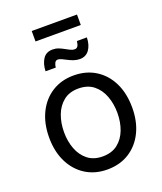

<svg xmlns="http://www.w3.org/2000/svg" viewBox="-158 -966 909 1078"><g transform="rotate(-20 297.0 -427.0)"><path d="M296.4 11.7Q222.7 11.7 167 -23.4Q111.3 -58.6 80.1 -121.6Q48.8 -184.6 48.8 -268.1Q48.8 -353 80.1 -416.3Q111.3 -479.5 167 -514.6Q222.7 -549.8 296.4 -549.8Q371.1 -549.8 427 -514.6Q482.9 -479.5 513.9 -416.3Q544.9 -353 544.9 -268.1Q544.9 -184.6 513.9 -121.6Q482.9 -58.6 427 -23.4Q371.1 11.7 296.4 11.7ZM296.4 -66.4Q351.1 -66.4 386.5 -94.2Q421.9 -122.1 439.2 -168Q456.5 -213.9 456.5 -268.1Q456.5 -322.8 439.2 -369.1Q421.9 -415.5 386.5 -443.6Q351.1 -471.7 296.4 -471.7Q242.7 -471.7 207.5 -443.6Q172.4 -415.5 155 -369.4Q137.7 -323.2 137.7 -268.1Q137.7 -213.9 155 -168Q172.4 -122.1 207.5 -94.2Q242.7 -66.4 296.4 -66.4ZM362.8 -624Q344.7 -624 327.4 -629.9Q310.1 -635.7 294.7 -643.8Q279.3 -651.9 266.4 -658Q253.4 -664.1 244.1 -664.1Q231.4 -664.1 225.3 -651.9Q219.2 -639.6 218.3 -625.5H157.2Q158.7 -669.4 177.7 -698.2Q196.8 -727.1 235.8 -727.1Q254.9 -727.1 271 -720.7Q287.1 -714.4 301.3 -706.3Q315.4 -698.2 328.4 -691.9Q341.3 -685.5 353.5 -685.5Q365.7 -685.5 372.1 -694.8Q378.4 -704.1 380.9 -725.1H440.4Q439 -679.2 418.9 -651.6Q398.9 -624 362.8 -624ZM432.1 -864.7V-802.2H161.6V-864.7Z"/></g></svg>

Font: Inter 16pt
Style: Regular
Weight: 400
Version: Version 4.001;git-66647c0bb